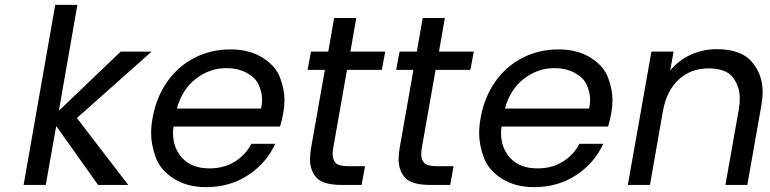

<svg xmlns="http://www.w3.org/2000/svg" viewBox="-20 -760 3163 789"><path d="M383 0 211 -242 168 0H77L207 -740H298L222 -305L476 -548H603L296 -275L507 0Z M1144 -295Q1139 -269 1131 -240H693Q691 -226 691 -213Q691 -151 730 -109.5Q769 -68 841 -68Q900 -68 944.5 -95.5Q989 -123 1013 -169H1111Q1075 -90 1000 -40.5Q925 9 827 9Q749 9 694 -26Q639 -61 620 -113Q601 -165 601 -212Q601 -242 607 -275Q622 -360 667 -424Q712 -488 779.5 -522.5Q847 -557 927 -557Q1005 -557 1059 -523Q1113 -489 1131 -440.5Q1149 -392 1149 -349Q1149 -323 1144 -295ZM1053 -314Q1057 -334 1057 -351Q1057 -380 1043.5 -410.5Q1030 -441 994 -460.5Q958 -480 910 -480Q841 -480 784.5 -436Q728 -392 707 -314Z M1406 -473 1349 -150Q1347 -137 1347 -126Q1347 -105 1359 -91Q1371 -77 1413 -77H1480L1466 0H1384Q1308 0 1281 -29.5Q1254 -59 1254 -105Q1254 -126 1258 -150L1315 -473H1244L1258 -548H1329L1353 -686H1444L1420 -548H1563L1549 -473Z M1770 -473 1713 -150Q1711 -137 1711 -126Q1711 -105 1723 -91Q1735 -77 1777 -77H1844L1830 0H1748Q1672 0 1645 -29.5Q1618 -59 1618 -105Q1618 -126 1622 -150L1679 -473H1608L1622 -548H1693L1717 -686H1808L1784 -548H1927L1913 -473Z M2492 -295Q2487 -269 2479 -240H2041Q2039 -226 2039 -213Q2039 -151 2078 -109.5Q2117 -68 2189 -68Q2248 -68 2292.5 -95.5Q2337 -123 2361 -169H2459Q2423 -90 2348 -40.5Q2273 9 2175 9Q2097 9 2042 -26Q1987 -61 1968 -113Q1949 -165 1949 -212Q1949 -242 1955 -275Q1970 -360 2015 -424Q2060 -488 2127.5 -522.5Q2195 -557 2275 -557Q2353 -557 2407 -523Q2461 -489 2479 -440.5Q2497 -392 2497 -349Q2497 -323 2492 -295ZM2401 -314Q2405 -334 2405 -351Q2405 -380 2391.5 -410.5Q2378 -441 2342 -460.5Q2306 -480 2258 -480Q2189 -480 2132.5 -436Q2076 -392 2055 -314Z M2925 -558Q3025 -558 3069.5 -506Q3114 -454 3114 -383Q3114 -355 3108 -323L3051 0H2961L3016 -310Q3020 -334 3020 -355Q3020 -405 2991.5 -442Q2963 -479 2892 -479Q2820 -479 2770 -434Q2720 -389 2704 -303L2651 0H2560L2657 -548H2748L2734 -470Q2768 -512 2818.5 -535Q2869 -558 2925 -558Z"/></svg>

Font: Fz Poppins
Style: Italic
Weight: 400
Italic angle: -10°
Designer: Ninad Kale (Devanagari), Jonny Pinhorn (Latin)
Foundry: Indian Type Foundry
Version: Vit hóa bi Vntype.Com & FontZin.Com